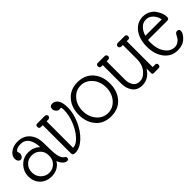

<svg xmlns="http://www.w3.org/2000/svg" viewBox="105 -1238 1970 1970"><g transform="rotate(-45 1090.0 -253.0)"><path d="M188 -492Q274 -492 321.5 -436Q369 -380 369 -293Q369 -155 379 -106.5Q389 -58 417 -38Q434 -30 434 -16Q434 10 410 10Q386 10 364.5 -12.5Q343 -35 330 -68Q313 -35 275.5 -12.5Q238 10 186 10Q110 10 62.5 -37.5Q15 -85 15 -158.5Q15 -232 65 -284Q115 -336 189.5 -336Q264 -336 314 -287Q314 -357 284 -404.5Q254 -452 192 -452Q130 -452 114 -418Q123 -397 123 -383Q123 -369 111 -353Q99 -337 81.5 -337Q64 -337 54 -352Q44 -367 44 -387Q44 -429 85.5 -460.5Q127 -492 188 -492ZM317 -156V-165Q317 -219 281 -254Q245 -289 192.5 -289Q140 -289 105 -253.5Q70 -218 70 -163Q70 -108 107 -71Q144 -34 195.5 -34Q247 -34 282 -69.5Q317 -105 317 -156Z M492 -428H463Q440 -428 440 -454Q440 -480 463 -480H575Q585 -480 593 -472Q601 -464 601 -454Q601 -444 593 -436Q585 -428 575 -428H548V-43Q595 -43 644.5 -97.5Q694 -152 725.5 -232Q757 -312 757 -383Q757 -421 747 -423Q735 -420 728 -420Q708 -420 692.5 -438Q677 -456 677 -474Q677 -516 718 -516Q753 -516 778 -483Q803 -450 803 -371Q803 -292 763 -200.5Q723 -109 658.5 -49.5Q594 10 528 10Q508 10 500 3.5Q492 -3 492 -18Z M828 -241.5Q828 -349 889.5 -418.5Q951 -488 1055.5 -488Q1160 -488 1221.5 -419Q1283 -350 1283 -242.5Q1283 -135 1222 -64.5Q1161 6 1054.5 6Q948 6 888 -64Q828 -134 828 -241.5ZM933 -99Q982 -41 1055 -41Q1128 -41 1177.5 -98.5Q1227 -156 1227 -241Q1227 -326 1177 -383.5Q1127 -441 1055 -441Q983 -441 933.5 -384Q884 -327 884 -242Q884 -157 933 -99Z M1655 -428H1632Q1621 -428 1613.5 -436Q1606 -444 1606 -454Q1606 -464 1613.5 -472Q1621 -480 1632 -480H1733Q1757 -480 1757 -454Q1757 -428 1733 -428H1711V-52H1748Q1771 -52 1771 -26Q1771 -14 1764 -7Q1757 0 1748 0H1677Q1665 0 1660.5 -4.5Q1656 -9 1656 -21V-86Q1599 7 1506 7Q1433 7 1398 -42.5Q1363 -92 1363 -157V-428H1341Q1330 -428 1324 -436Q1318 -444 1318 -454Q1318 -464 1324 -472Q1330 -480 1341 -480H1443Q1454 -480 1461 -472Q1468 -464 1468 -454Q1468 -444 1461 -436Q1454 -428 1443 -428H1419V-156Q1419 -112 1442 -76Q1465 -40 1516.5 -40Q1568 -40 1611.5 -92Q1655 -144 1655 -224Z M1885 -332H2122Q2118 -372 2086 -409Q2054 -446 2006.5 -446Q1959 -446 1928 -411Q1897 -376 1885 -332ZM2017 10Q1926 10 1871 -61Q1816 -132 1816 -242Q1816 -352 1868.5 -421Q1921 -490 2007 -490Q2051 -490 2086 -470.5Q2121 -451 2140 -422Q2180 -363 2180 -310Q2180 -282 2154 -282H1874Q1872 -269 1872 -245Q1872 -153 1913.5 -94Q1955 -35 2017 -35Q2044 -35 2066 -49.5Q2088 -64 2097 -77.5Q2106 -91 2117.5 -114Q2129 -137 2149 -137Q2179 -137 2179 -110Q2179 -75 2134.5 -32.5Q2090 10 2017 10Z"/></g></svg>

Font: Glass Antiqua
Style: Regular
Weight: 400
Version: 1.001